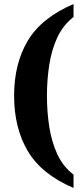

<svg xmlns="http://www.w3.org/2000/svg" viewBox="-20 -793 412 953"><path d="M345 140Q186 72 118 -43Q50 -158 50 -318Q50 -477 118 -591Q186 -705 345 -773V-709Q292 -667 264 -606Q236 -545 224.5 -471Q213 -397 213 -318Q213 -238 224.5 -164Q236 -90 264 -28.5Q292 33 345 74Z"/></svg>

Font: Noto Serif Thai Condensed ExtraBold
Style: Regular
Weight: 800
Width: 3
Designer: Monotype Design Team
Foundry: Monotype Imaging Inc.
Version: Version 2.002; ttfautohint (v1.8.4.7-5d5b)